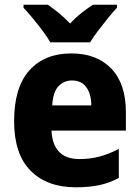

<svg xmlns="http://www.w3.org/2000/svg" viewBox="-20 -786 593 816"><path d="M283 -559Q391 -559 453 -494.5Q515 -430 515 -309V-231H199Q201 -173 230.5 -141.5Q260 -110 317 -110Q363 -110 402.5 -120.5Q442 -131 485 -153V-30Q447 -9 403.5 0.5Q360 10 302 10Q180 10 110 -60.5Q40 -131 40 -271Q40 -415 105 -487Q170 -559 283 -559ZM286 -444Q251 -444 228 -419Q205 -394 202 -338H368Q368 -386 347 -415Q326 -444 286 -444ZM194 -606Q182 -627 161.5 -654.5Q141 -682 119 -708.5Q97 -735 80 -753V-766H183Q205 -751 229.5 -731Q254 -711 278 -686Q302 -712 327 -731.5Q352 -751 375 -766H477V-753Q460 -735 438.5 -708.5Q417 -682 396.5 -655Q376 -628 363 -606Z"/></svg>

Font: Noto Sans Gujarati SemiCondensed ExtraBold
Style: Regular
Weight: 800
Width: 4
Designer: Jelle Bosma - Monotype Design Team, Universal Thirst
Foundry: Monotype Imaging Inc.
Version: Version 2.106; ttfautohint (v1.8.4.7-5d5b)